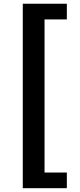

<svg xmlns="http://www.w3.org/2000/svg" viewBox="-20 -825 424 1018"><path d="M334.4 -805.2V-722H216.2V89.8H334.4V172.8H100.8V-805.2Z"/></svg>

Font: 寒蝉端黑体 Light
Style: Regular
Weight: 300
Designer: ChillDuanSans {Warren2060}; 
Source Han Sans {Ryoko NISHIZUKA 西塚涼子 (kana, bopomofo & ideographs); Paul D. Hunt (Latin, G
Foundry: ChillType&Adobe
Version: Version 1.300;Glyphs 3.3 (3306)